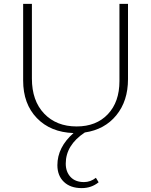

<svg xmlns="http://www.w3.org/2000/svg" viewBox="-20 -678 777 987"><path d="M594 -658H638V-271Q638 -159 578 -85.5Q518 -12 416 3Q318 68 318 163Q318 205 342.5 231.5Q367 258 412 258Q445 258 473 236L487 259Q450 289 400 289Q342 289 308.5 257Q275 225 275 171Q275 79 358 6Q240 2 169.5 -71Q99 -144 99 -264V-658H144V-274Q144 -160 207 -94Q270 -28 374 -28Q475 -28 534.5 -91Q594 -154 594 -261Z"/></svg>

Font: EauTestInfant Light
Style: Regular
Weight: 300
Designer: Christian Thalmann (Catharsis Fonts)
Version: Version 0.001;PS 000.001;hotconv 1.0.88;makeotf.lib2.5.64775